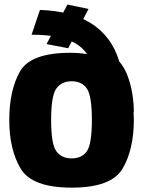

<svg xmlns="http://www.w3.org/2000/svg" viewBox="-20 -836 649 860"><path d="M301 4.5Q479 4.5 529.2 -81Q579.5 -166.5 579.5 -300.5Q579.5 -414.5 516.8 -507Q454 -599.5 294.5 -599.5Q116.5 -599.5 69 -515Q21.5 -430.5 21.5 -298.5Q21.5 -167 72.2 -81.2Q123 4.5 301 4.5ZM301 -126.5Q255.5 -126.5 232.2 -158.8Q209 -191 209 -298.5Q209 -406.5 232.2 -439.2Q255.5 -472 301 -472Q346.5 -472 369 -439.5Q391.5 -407 391.5 -298.5Q391.5 -190.5 369 -158.5Q346.5 -126.5 301 -126.5ZM579.5 -333.5Q579.5 -374.5 572.5 -417.2Q565.5 -460 550.8 -498Q536 -536 514.5 -560Q496.5 -620 463 -663.2Q429.5 -706.5 384 -734Q338.5 -761.5 281.5 -775.5Q224.5 -789.5 159 -791.5L121.5 -680.5Q184 -680.5 231.8 -671.8Q279.5 -663 313.8 -644.2Q348 -625.5 369.2 -594.8Q390.5 -564 400.5 -518.5Q410.5 -473 410.5 -411ZM285.5 -620 376.5 -796 282 -815.5 188.5 -638.5Z"/></svg>

Font: Anybody SemiCondensed ExtraBold
Style: Regular
Weight: 800
Width: 4
Version: Version 1.113;gftools[0.9.25]